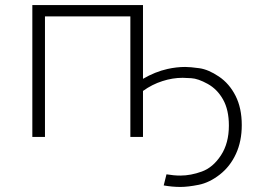

<svg xmlns="http://www.w3.org/2000/svg" viewBox="-20 -542 1003 760"><path d="M108 0V-522H546V-230Q594 -258 643 -269Q679 -277 713 -277Q733 -277 769 -272Q805 -267 846.5 -239Q888 -211 912.5 -162.5Q937 -114 937 -47Q937 17 914 67Q891 117 850 149Q809 181 766.5 189.5Q724 198 694 198Q662 198 628 192L639 148Q668 153 694 153Q735 153 779 137Q823 121 854.5 73Q886 25 886 -45Q886 -107 863 -148Q840 -189 802 -210Q764 -231 737 -232.5Q710 -234 703 -234Q663 -234 623 -221Q582 -208 546 -182V0H496V-477H158V0Z"/></svg>

Font: Montserrat Z Light
Style: Regular
Weight: 300
Designer: Julieta Ulanovsky
Foundry: Julieta Ulanovsky
Version: Version 8.000